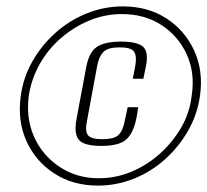

<svg xmlns="http://www.w3.org/2000/svg" viewBox="-20 -611 648 600"><path d="M286 -31Q208 -31 149.5 -69Q91 -107 62.5 -170.5Q34 -234 45 -312Q53 -370 82 -420.5Q111 -471 154.5 -509.5Q198 -548 252 -569.5Q306 -591 364 -591Q442 -591 500 -553.5Q558 -516 587 -452.5Q616 -389 605 -312Q597 -254 568 -203Q539 -152 495.5 -113Q452 -74 398 -52.5Q344 -31 286 -31ZM289 -54Q342 -54 391 -74.5Q440 -95 480 -131Q520 -167 546.5 -213Q573 -259 579 -312Q590 -382 564 -440Q538 -498 485 -532.5Q432 -567 361 -567Q308 -567 259.5 -547Q211 -527 170.5 -492Q130 -457 104 -410.5Q78 -364 70 -312Q63 -259 76 -213Q89 -167 119.5 -131Q150 -95 193 -74.5Q236 -54 289 -54ZM297 -155Q263 -155 243.5 -162.5Q224 -170 218.5 -189.5Q213 -209 220 -244L250 -404Q259 -449 283.5 -465Q308 -481 359 -481Q409 -481 427 -465Q445 -449 436 -404L428 -365H395L403 -407Q408 -436 399 -449.5Q390 -463 354 -463Q318 -463 304 -449.5Q290 -436 284 -407L252 -234Q245 -202 254.5 -189Q264 -176 300 -176Q336 -176 350 -189Q364 -202 370 -234L379 -276H412L407 -245Q400 -209 387 -189.5Q374 -170 352 -162.5Q330 -155 297 -155Z"/></svg>

Font: Alumni Sans Light
Style: Italic
Weight: 300
Italic angle: -8°
Version: Version 1.016